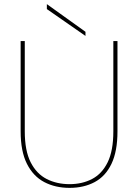

<svg xmlns="http://www.w3.org/2000/svg" viewBox="-20 -903 669 930"><path d="M80 -267V-704H100V-267Q100 -173 128.5 -117Q157 -61 206 -36Q255 -11 317 -11Q378 -11 426 -36Q474 -61 501.5 -117Q529 -173 529 -267V-704H549V-267Q549 -170 520 -109.5Q491 -49 438.5 -21Q386 7 317 7Q248 7 194.5 -21Q141 -49 110.5 -109.5Q80 -170 80 -267ZM207 -859V-883L394 -749V-729Z"/></svg>

Font: Poppins Variable
Style: Regular
Weight: 100
Designer: Jonny Pinhorn
Foundry: Indian Type Foundry
Version: Version 6.000